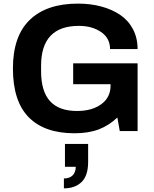

<svg xmlns="http://www.w3.org/2000/svg" viewBox="-20 -718 842 1052"><path d="M388.2 12.2Q223.6 12.2 137.2 -75.7Q50.8 -163.6 50.8 -342.8Q50.8 -520 143.1 -609.1Q235.4 -698.2 407.2 -698.2Q475.6 -698.2 534.2 -682.6Q592.8 -667 637.7 -637Q682.6 -606.9 708.3 -558.6Q733.9 -510.3 733.9 -449.2H583Q583 -508.8 533.9 -542.5Q484.9 -576.2 412.1 -576.2Q205.1 -576.2 205.1 -357.9V-328.1Q205.1 -217.3 254.2 -163.6Q303.2 -109.9 401.9 -109.9Q483.9 -109.9 534.9 -147Q585.9 -184.1 585.9 -250V-256.8H380.9V-371.1H733.9V0H636.2L623 -74.2Q577.1 -30.3 520.8 -9Q464.4 12.2 388.2 12.2ZM330.1 314V259.8Q362.3 259.8 378.7 242.2Q395 224.6 395 195.8H335.9V70.8H462.9V168.9Q462.9 244.1 427.2 279.1Q391.6 314 330.1 314Z"/></svg>

Font: Archivo
Style: Bold
Weight: 700
Designer: Hector Gatti
Foundry: Omnibus-Type
Version: Version 2.001